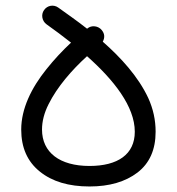

<svg xmlns="http://www.w3.org/2000/svg" viewBox="-20 -636 631 685"><path d="M299.3 29.3C370.1 29.3 427.2 12.7 470.7 -20.5C513.7 -53.7 535.2 -102.1 535.2 -166C535.2 -208 526.4 -248 508.8 -286.6C473.1 -362.8 411.6 -430.2 346.7 -487.3C354.5 -502 353.5 -515.6 343.3 -528.3C331.1 -543.9 306.6 -547.4 291.5 -534.2L290.5 -533.7C253.9 -562.5 217.8 -587.4 188 -608.9C171.9 -620.6 148.9 -617.2 137.2 -600.1C125.5 -584 129.9 -561 146 -549.3C175.3 -528.3 204.6 -506.8 233.4 -483.9C202.1 -454.6 172.9 -423.3 146 -389.6C91.8 -322.3 55.7 -248 55.7 -173.8C55.7 -109.4 77.6 -59.6 122.1 -23.9C166 11.7 225.1 29.3 299.3 29.3ZM129.9 -173.8C129.9 -203.1 137.7 -233.4 153.3 -264.2C184.1 -326.2 236.3 -386.2 290.5 -435.5C385.7 -351.1 460.9 -256.3 460.9 -166C460.9 -85.4 400.4 -43.9 299.3 -43.9C193.4 -43.9 129.9 -91.8 129.9 -173.8Z"/></svg>

Font: Mikhak
Style: Regular
Weight: 400
Designer: Amin Abedi
Version: Version 3.2